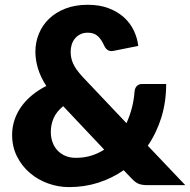

<svg xmlns="http://www.w3.org/2000/svg" viewBox="-20 -756 776 784"><path d="M338.5 -736.5Q387 -736.5 424 -722.2Q461 -708 486.5 -684.8Q512 -661.5 526.5 -631Q541 -600.5 544.5 -568.5L444.5 -548.5Q418 -542.5 405.5 -569.5Q394 -595.5 378.8 -609Q363.5 -622.5 338.5 -622.5Q321 -622.5 308 -616Q295 -609.5 286.2 -599Q277.5 -588.5 273 -574.5Q268.5 -560.5 268.5 -545.5Q268.5 -532.5 270.8 -520.8Q273 -509 278.5 -496.8Q284 -484.5 293.2 -471.5Q302.5 -458.5 316.5 -443L496.5 -253Q510 -283 518.5 -315.5Q527 -348 529.5 -383Q531 -397 539 -405Q547 -413 560.5 -413H658.5Q658.5 -340 639 -276.8Q619.5 -213.5 583.5 -161L736.5 0H583.5Q572 0 563 -1.2Q554 -2.5 546.2 -5.5Q538.5 -8.5 531.5 -14Q524.5 -19.5 516.5 -28L485 -61Q437.5 -28 381.2 -10Q325 8 261.5 8Q218 8 176.2 -7Q134.5 -22 102 -49.8Q69.5 -77.5 49.5 -117Q29.5 -156.5 29.5 -205.5Q29.5 -238.5 39.8 -268Q50 -297.5 68.5 -322.8Q87 -348 112.8 -368.8Q138.5 -389.5 169 -405Q145.5 -441.5 135 -476.5Q124.5 -511.5 124.5 -544.5Q124.5 -583.5 138.8 -618.2Q153 -653 180.2 -679.2Q207.5 -705.5 247.2 -721Q287 -736.5 338.5 -736.5ZM289.5 -111.5Q323 -111.5 351.8 -120.2Q380.5 -129 405.5 -145L238 -322.5Q210.5 -300 199 -273.5Q187.5 -247 187.5 -218Q187.5 -194 194.8 -174.5Q202 -155 215.5 -141Q229 -127 247.8 -119.2Q266.5 -111.5 289.5 -111.5Z"/></svg>

Font: Lato Black
Style: Regular
Weight: 900
Designer: Lukasz Dziedzic
Foundry: tyPoland Lukasz Dziedzic
Version: Version 2.007; 2014-02-27